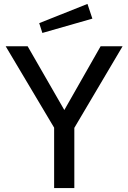

<svg xmlns="http://www.w3.org/2000/svg" viewBox="-20 -959 654 979"><path d="M426 -939 180 -841 196 -791 451 -864ZM605 -723H493L308 -398L121 -723H9L256 -308V0H359V-307Z"/></svg>

Font: United Sans Medium
Style: Regular
Weight: 500
Designer: Pablo Impallari, Rodrigo Fuenzalida (Modified by Dan O. Williams)
Version: Version 1.000;PS 001.000;hotconv 1.0.88;makeotf.lib2.5.64775